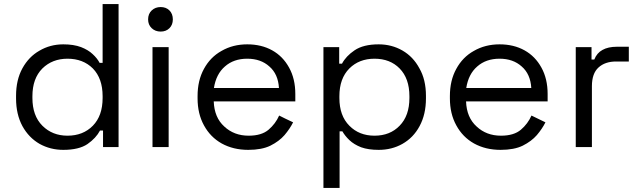

<svg xmlns="http://www.w3.org/2000/svg" viewBox="-20 -720 3133 940"><path d="M290 13.7Q226.6 13.7 173.8 -15.6Q121.1 -45.9 89.8 -102.5Q58.6 -160.2 58.6 -238.3Q58.6 -242.2 58.6 -251Q58.6 -329.1 89.8 -385.7Q121.1 -442.4 172.9 -471.7Q225.6 -502.9 290 -502.9Q340.8 -502.9 377 -489.3Q412.1 -475.6 433.6 -455.1Q456.1 -434.6 467.8 -412.1Q472.7 -412.1 482.4 -412.1Q482.4 -484.4 482.4 -700.2Q502 -700.2 560.5 -700.2Q560.5 -525.4 560.5 0Q542 0 484.4 0Q484.4 -20.5 484.4 -81.1Q480.5 -81.1 469.7 -81.1Q450.2 -43.9 408.2 -14.6Q366.2 13.7 290 13.7ZM310.5 -55.7Q386.7 -55.7 434.6 -104.5Q482.4 -153.3 482.4 -240.2Q482.4 -243.2 482.4 -249Q482.4 -335.9 434.6 -384.8Q386.7 -432.6 310.5 -432.6Q236.3 -432.6 187.5 -384.8Q138.7 -335.9 138.7 -249Q138.7 -246.1 138.7 -240.2Q138.7 -153.3 187.5 -104.5Q236.3 -55.7 310.5 -55.7Z M726.6 0Q726.6 -122.1 726.6 -489.3Q746.1 -489.3 805.7 -489.3Q805.7 -367.2 805.7 0Q786.1 0 726.6 0ZM766.6 -565.4Q740.2 -565.4 722.7 -582Q705.1 -598.6 705.1 -625Q705.1 -652.3 722.7 -668.9Q740.2 -685.5 766.6 -685.5Q793 -685.5 809.6 -668.9Q826.2 -652.3 826.2 -625Q826.2 -598.6 809.6 -582Q793 -565.4 766.6 -565.4Z M1195.3 13.7Q1122.1 13.7 1065.4 -17.6Q1009.8 -48.8 978.5 -106.4Q947.3 -163.1 947.3 -238.3Q947.3 -242.2 947.3 -250Q947.3 -326.2 978.5 -382.8Q1009.8 -440.4 1064.5 -470.7Q1120.1 -502.9 1190.4 -502.9Q1259.8 -502.9 1312.5 -473.6Q1365.2 -444.3 1395.5 -388.7Q1425.8 -334 1425.8 -259.8Q1425.8 -248 1425.8 -223.6Q1326.2 -223.6 1026.4 -223.6Q1029.3 -144.5 1078.1 -100.6Q1126 -55.7 1197.3 -55.7Q1260.7 -55.7 1294.9 -85Q1329.1 -114.3 1346.7 -154.3Q1369.1 -142.6 1415 -121.1Q1399.4 -89.8 1373 -58.6Q1346.7 -28.3 1303.7 -6.8Q1261.7 13.7 1195.3 13.7ZM1027.3 -289.1Q1107.4 -289.1 1345.7 -289.1Q1341.8 -357.4 1298.8 -394.5Q1256.8 -432.6 1190.4 -432.6Q1124 -432.6 1081.1 -394.5Q1038.1 -357.4 1027.3 -289.1Z M1563.5 200.2Q1563.5 27.3 1563.5 -489.3Q1583 -489.3 1640.6 -489.3Q1640.6 -468.8 1640.6 -408.2Q1643.6 -408.2 1654.3 -408.2Q1673.8 -445.3 1715.8 -473.6Q1758.8 -502.9 1834 -502.9Q1897.5 -502.9 1950.2 -472.7Q2002.9 -442.4 2033.2 -385.7Q2065.4 -330.1 2065.4 -251Q2065.4 -247.1 2065.4 -238.3Q2065.4 -160.2 2034.2 -102.5Q2003.9 -45.9 1950.2 -15.6Q1898.4 13.7 1834 13.7Q1783.2 13.7 1748 1Q1712.9 -12.7 1690.4 -34.2Q1668.9 -54.7 1656.2 -77.1Q1651.4 -77.1 1642.6 -77.1Q1642.6 -7.8 1642.6 200.2Q1623 200.2 1563.5 200.2ZM1813.5 -55.7Q1889.6 -55.7 1936.5 -104.5Q1984.4 -153.3 1984.4 -240.2Q1984.4 -243.2 1984.4 -249Q1984.4 -335.9 1936.5 -384.8Q1889.6 -432.6 1813.5 -432.6Q1738.3 -432.6 1690.4 -384.8Q1641.6 -335.9 1641.6 -249Q1641.6 -246.1 1641.6 -240.2Q1641.6 -153.3 1690.4 -104.5Q1738.3 -55.7 1813.5 -55.7Z M2430.7 13.7Q2357.4 13.7 2300.8 -17.6Q2245.1 -48.8 2213.9 -106.4Q2182.6 -163.1 2182.6 -238.3Q2182.6 -242.2 2182.6 -250Q2182.6 -326.2 2213.9 -382.8Q2245.1 -440.4 2299.8 -470.7Q2355.5 -502.9 2425.8 -502.9Q2495.1 -502.9 2547.9 -473.6Q2600.6 -444.3 2630.9 -388.7Q2661.1 -334 2661.1 -259.8Q2661.1 -248 2661.1 -223.6Q2561.5 -223.6 2261.7 -223.6Q2264.6 -144.5 2313.5 -100.6Q2361.3 -55.7 2432.6 -55.7Q2496.1 -55.7 2530.3 -85Q2564.5 -114.3 2582 -154.3Q2604.5 -142.6 2650.4 -121.1Q2634.8 -89.8 2608.4 -58.6Q2582 -28.3 2539.1 -6.8Q2497.1 13.7 2430.7 13.7ZM2262.7 -289.1Q2342.8 -289.1 2581.1 -289.1Q2577.1 -357.4 2534.2 -394.5Q2492.2 -432.6 2425.8 -432.6Q2359.4 -432.6 2316.4 -394.5Q2273.4 -357.4 2262.7 -289.1Z M2798.8 0Q2798.8 -122.1 2798.8 -489.3Q2818.4 -489.3 2876 -489.3Q2876 -473.6 2876 -428.7Q2878.9 -428.7 2889.6 -428.7Q2902.3 -460.9 2929.7 -475.6Q2957 -491.2 3001 -491.2Q3020.5 -491.2 3058.6 -491.2Q3058.6 -472.7 3058.6 -418.9Q3043 -418.9 2996.1 -418.9Q2942.4 -418.9 2910.2 -389.6Q2877.9 -360.4 2877.9 -297.9Q2877.9 -198.2 2877.9 0Q2858.4 0 2798.8 0Z"/></svg>

Font: Kadena Space Grotesk
Style: Regular
Weight: 400
Designer: Florian Karsten
Version: Version 2.000